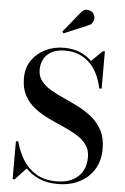

<svg xmlns="http://www.w3.org/2000/svg" viewBox="-64 -1032 711 1092"><g transform="rotate(5 291.5 -486.0)"><path d="M401.5 -898.5 266 -841.5 258.5 -850.5 352 -966Q369.5 -990 393.5 -986Q417.5 -982 427 -966Q438 -949 430.8 -927.2Q423.5 -905.5 401.5 -898.5ZM61.5 10H50V-207H63.5Q77.5 -151 106.5 -103.8Q135.5 -56.5 182.8 -28Q230 0.5 299.5 0.5Q376 0.5 421 -39.8Q466 -80 466 -151.5Q466 -194.5 444.2 -223.5Q422.5 -252.5 386.5 -274Q350.5 -295.5 307.8 -314Q265 -332.5 222 -353.2Q179 -374 143.2 -402Q107.5 -430 85.8 -470.2Q64 -510.5 64 -569Q64 -627 93.2 -670Q122.5 -713 171 -736.5Q219.5 -760 277 -760Q374 -760 435.5 -698.5L498 -760H509.5V-547H496Q475 -644.5 420.2 -694.5Q365.5 -744.5 285.5 -744.5Q218.5 -744.5 183.8 -711Q149 -677.5 149 -623.5Q149 -585.5 170.5 -558.8Q192 -532 227.2 -511.8Q262.5 -491.5 304.8 -472.8Q347 -454 389.2 -432.2Q431.5 -410.5 466.8 -380.8Q502 -351 523.5 -308.8Q545 -266.5 545 -206Q545 -139 515 -89.5Q485 -40 431.2 -12.5Q377.5 15 307 15Q246 15 201.2 -4.8Q156.5 -24.5 125 -58Z"/></g></svg>

Font: Bodoni* 16 Medium
Style: Regular
Weight: 500
Version: Version 2.2